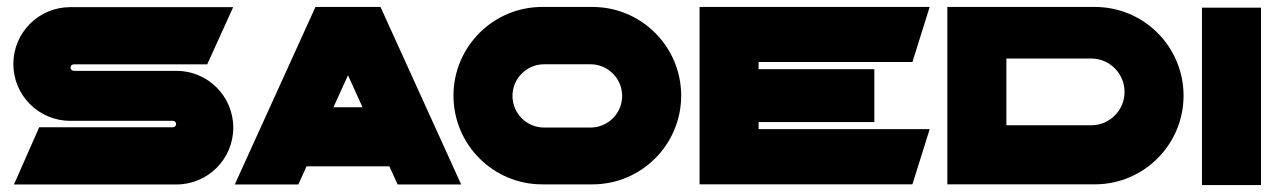

<svg xmlns="http://www.w3.org/2000/svg" viewBox="-20 -539 3742 561"><path d="M186.1 -341.5C186.1 -346.7 190.3 -351 195.6 -351H585.5L661.3 -518.1H185C93.3 -518.1 19 -443.7 19 -352C19 -260.4 93.3 -186 185 -186H485.1C490.3 -186 494.6 -181.8 494.6 -176.6C494.6 -171.3 490.3 -167.1 485.1 -167.1H94.5L20.8 0H495.6C587.3 0 661.6 -74.3 661.6 -166C661.6 -257.7 587.3 -332 495.6 -332H195.6C190.3 -332 186.1 -336.3 186.1 -341.5Z M1141.8 0H1327.5L1091.7 -518.8H901.8L666 0H851.7L875.8 -53H1117.7ZM954.2 -225.5 996.8 -319.1 1039.3 -225.5Z M1305 -259.5C1305 -116.4 1421 -0.3 1564.2 -0.3H1711.1C1854.2 -0.3 1970.3 -116.4 1970.3 -259.5C1970.3 -402.6 1854.2 -518.7 1711.1 -518.7H1564.2C1421 -518.7 1305 -402.6 1305 -259.5ZM1477.4 -258.8C1477.4 -309.8 1518.8 -351.2 1569.9 -351.2H1705.3C1756.4 -351.2 1797.8 -309.8 1797.8 -258.8C1797.8 -207.7 1756.4 -166.3 1705.3 -166.3H1569.9C1518.8 -166.3 1477.4 -207.7 1477.4 -258.8Z M2646 -357.8 2696.4 -518.8H2024V-0.5H2646L2696.4 -161.6H2196.5V-182.3H2534.7V-336.9H2196.5V-357.8Z M2748 -518.7V-0.4H2920.5V-0.4H3179.1C3322.2 -0.4 3438.2 -116.5 3438.2 -259.6C3438.2 -402.7 3322.2 -518.7 3179.1 -518.7ZM3265.8 -270.5C3265.8 -216.6 3222.1 -172.9 3168.2 -172.9H2920.5V-368H3168.2C3222.1 -368 3265.8 -324.3 3265.8 -270.5Z M3664.5 -516.6H3492V1.7H3664.5Z"/></svg>

Font: JUMBOTRON
Style: Regular
Weight: 400
Designer: Ian Langley
Foundry: Ian Langley
Version: Version 1.005;Fontself Maker 3.5.8